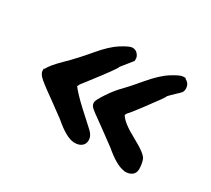

<svg xmlns="http://www.w3.org/2000/svg" viewBox="-95 -718 839 764"><g transform="rotate(30 324.5 -336.0)"><path d="M321.8 -556.6H322.8Q337.4 -556.6 346.4 -545.9Q355.5 -535.2 355.5 -525.4V-513.7H354.5Q326.7 -480 314.5 -463.9Q314.5 -463.9 314.5 -463.4Q314.5 -455.6 230.5 -347.2Q218.8 -332 212.9 -324.7L207.5 -313.5Q227.5 -287.1 271 -247.1Q314.5 -207 334.7 -189Q355 -170.9 355 -150.4V-148.4Q354.5 -131.8 342.5 -122.6Q330.6 -113.3 312.5 -113.3H307.6Q272 -115.2 213.4 -166L145.5 -215.8Q81.1 -261.2 69.3 -274.7Q57.6 -288.1 57.6 -296.9V-308.6H61Q70.3 -329.6 112.5 -370.8Q154.8 -412.1 196.8 -462.4Q238.8 -512.7 273.9 -534.7Q309.1 -556.6 321.8 -556.6ZM566.4 -554.2Q587.4 -544.4 587.4 -520.5V-519.5Q587.4 -519 587.4 -518.6Q587.4 -506.3 577.1 -497.1Q538.1 -460 537.6 -458.5Q535.6 -450.2 476.6 -372.1Q445.3 -330.1 433.1 -317.9L428.7 -309.1Q443.4 -282.2 508.1 -247.6Q572.8 -212.9 579.6 -192.9Q586.4 -172.9 586.4 -151.4V-149.4Q585.9 -132.8 574.2 -123.5Q562.5 -114.3 543.9 -114.3H538.6L537.6 -115.2Q501.5 -119.1 444.3 -168L376 -218.3Q312 -263.2 304.7 -272Q297.4 -280.8 297.4 -291.3Q297.4 -301.8 321 -337.2Q344.7 -372.6 365.2 -392.8Q385.7 -413.1 428 -463.4Q470.2 -513.7 505.6 -535.6Q541 -557.6 553.7 -557.6H566.4Z"/></g></svg>

Font: Drukaatie burti
Style: Bold
Weight: 700
Version: Version 0.14